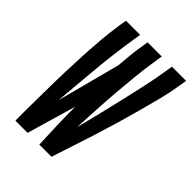

<svg xmlns="http://www.w3.org/2000/svg" viewBox="-211 -841 948 948"><g transform="rotate(45 262.5 -367.5)"><path d="M68 0Q67 -58 68 -116Q69 -174 69.5 -232Q70 -290 72 -348Q74 -406 77 -464.5Q80 -523 85 -581.5Q90 -640 99 -698L105 -735H204L198 -698Q179 -579 168 -460Q157 -341 147 -222L234 -553Q237 -589 240.5 -625.5Q244 -662 250 -698L256 -735H355L349 -698Q339 -635 332.5 -571.5Q326 -508 321 -445Q316 -382 312.5 -319Q309 -256 306 -193Q322 -256 337.5 -319Q353 -382 367.5 -445Q382 -508 396 -571.5Q410 -635 420 -698L426 -735H525L519 -698Q510 -640 495 -581.5Q480 -523 464 -464.5Q448 -406 431 -348Q414 -290 395.5 -232Q377 -174 358 -116Q339 -58 320 0H235Q232 -64 230 -128Q228 -192 228 -257L153 0Z"/></g></svg>

Font: Iosevka Curly Semibold
Style: Italic
Weight: 600
Italic angle: -9°
Monospace: yes
Designer: Belleve Invis
Foundry: Belleve Invis
Version: Version 22.1.2; ttfautohint (v1.8.4)